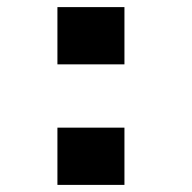

<svg xmlns="http://www.w3.org/2000/svg" viewBox="-20 -520 540 540"><path d="M141.5 -500H330V-339H141.5ZM141.5 -161H330V0H141.5Z"/></svg>

Font: Trispace ExtraBold
Style: Regular
Weight: 800
Designer: Tyler Finck
Foundry: Etcetera Type Company
Version: Version 1.210; ttfautohint (v1.8.3)